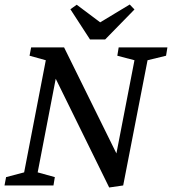

<svg xmlns="http://www.w3.org/2000/svg" viewBox="-30 -822 762 851"><path d="M454 9 217 -473 137 -58 213 -37 207 0H-10L-3 -37L77 -58L173 -555L101 -575L108 -612H254L486 -142L566 -555L490 -575L496 -612H712L706 -575L624 -555L516 0ZM369 -647 282 -781 310 -801 414 -723 545 -802 566 -780 436 -647Z"/></svg>

Font: Manuale Medium
Style: Italic
Weight: 500
Italic angle: -11°
Version: Version 1.002